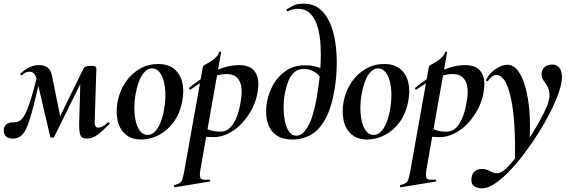

<svg xmlns="http://www.w3.org/2000/svg" viewBox="-29 -749 3125 1050"><path d="M447 9Q416 9 409.5 -13.5Q403 -36 404 -77L411 -327L448 -366L267 0Q265 4 256 4Q247 4 246 0L175 -304Q169 -330 159.5 -343.5Q150 -357 132 -357Q122 -357 111.5 -352.5Q101 -348 92 -339Q89 -336 84 -339Q79 -342 83 -346Q105 -368 130.5 -380.5Q156 -393 185 -393Q212 -393 230.5 -380Q249 -367 255 -336L304 -94L264 -40L427 -373Q431 -381 439.5 -385Q448 -389 467 -389Q487 -389 492.5 -385Q498 -381 498 -373L489 -89Q488 -65 493.5 -58Q499 -51 509 -51Q520 -51 532.5 -57.5Q545 -64 561 -80Q561 -80 567.5 -77.5Q574 -75 570 -71Q530 -31 503 -11Q476 9 447 9ZM42 9Q14 9 1.5 -5.5Q-11 -20 -8 -41Q-6 -60 7 -70Q20 -80 46 -80Q63 -80 77.5 -87.5Q92 -95 107 -122.5Q122 -150 140 -207.5Q158 -265 182 -365L200 -361Q176 -257 158.5 -186Q141 -115 125.5 -72Q110 -29 90.5 -10Q71 9 42 9Z M744 14Q689 14 656.5 -15Q624 -44 614 -91Q604 -138 614 -193Q626 -254 658 -300.5Q690 -347 736 -373Q782 -399 835 -399Q891 -399 924 -371.5Q957 -344 968 -297.5Q979 -251 967 -193Q954 -125 918.5 -78.5Q883 -32 837 -9Q791 14 744 14ZM778 -11Q810 -11 833.5 -48.5Q857 -86 868 -149Q876 -194 875.5 -234.5Q875 -275 866 -307Q857 -339 841 -357Q825 -375 802 -375Q774 -375 750 -341Q726 -307 713 -236Q705 -191 706 -150Q707 -109 715.5 -78Q724 -47 740 -29Q756 -11 778 -11Z M927 275Q924 276 922.5 270Q921 264 925 263Q945 258 954.5 251.5Q964 245 969 229.5Q974 214 979 185L1081 -386Q1081 -389 1093 -395.5Q1105 -402 1121.5 -412Q1138 -422 1151.5 -435.5Q1165 -449 1169 -464Q1171 -468 1176 -467Q1181 -466 1180 -462L1067 178Q1060 217 1069.5 227Q1079 237 1114 233Q1118 233 1120 238Q1122 243 1117 244ZM1139 1Q1114 1 1089.5 -2Q1065 -5 1051 -8L1061 -70Q1082 -54 1109 -41.5Q1136 -29 1176 -29Q1210 -29 1233 -54.5Q1256 -80 1270.5 -123Q1285 -166 1291 -220Q1295 -252 1289.5 -280Q1284 -308 1265.5 -326Q1247 -344 1210 -344Q1166 -344 1119 -322.5Q1072 -301 1014 -260Q1010 -256 1006.5 -261Q1003 -266 1007 -270Q1071 -323 1141.5 -358Q1212 -393 1279 -393Q1339 -393 1365 -357Q1391 -321 1381 -253Q1374 -202 1350.5 -156Q1327 -110 1293.5 -74.5Q1260 -39 1220 -19Q1180 1 1139 1Z M1572 14Q1520 14 1489 -5Q1458 -24 1443.5 -55Q1429 -86 1427 -122Q1425 -158 1431 -192Q1440 -241 1465.5 -286.5Q1491 -332 1534.5 -362Q1578 -392 1640 -392Q1670 -392 1696 -385.5Q1722 -379 1744 -365L1722 -327Q1706 -349 1682.5 -360.5Q1659 -372 1633 -372Q1603 -372 1582.5 -355.5Q1562 -339 1549.5 -309Q1537 -279 1529 -239Q1522 -204 1522 -163.5Q1522 -123 1529 -87.5Q1536 -52 1551.5 -29.5Q1567 -7 1592 -7Q1627 -7 1656 -59Q1685 -111 1704 -220Q1709 -248 1715 -293.5Q1721 -339 1724 -393.5Q1727 -448 1724 -502Q1721 -556 1708 -601Q1695 -646 1669 -673.5Q1643 -701 1600 -701Q1572 -701 1546 -688Q1543 -686 1539 -690.5Q1535 -695 1538 -697Q1547 -703 1570 -716Q1593 -729 1632 -729Q1684 -729 1719.5 -700Q1755 -671 1776 -622.5Q1797 -574 1805.5 -513Q1814 -452 1812.5 -387Q1811 -322 1801 -262Q1784 -159 1750.5 -98.5Q1717 -38 1671.5 -12Q1626 14 1572 14Z M1980 14Q1925 14 1892.5 -15Q1860 -44 1850 -91Q1840 -138 1850 -193Q1862 -254 1894 -300.5Q1926 -347 1972 -373Q2018 -399 2071 -399Q2127 -399 2160 -371.5Q2193 -344 2204 -297.5Q2215 -251 2203 -193Q2190 -125 2154.5 -78.5Q2119 -32 2073 -9Q2027 14 1980 14ZM2014 -11Q2046 -11 2069.5 -48.5Q2093 -86 2104 -149Q2112 -194 2111.5 -234.5Q2111 -275 2102 -307Q2093 -339 2077 -357Q2061 -375 2038 -375Q2010 -375 1986 -341Q1962 -307 1949 -236Q1941 -191 1942 -150Q1943 -109 1951.5 -78Q1960 -47 1976 -29Q1992 -11 2014 -11Z M2163 275Q2160 276 2158.5 270Q2157 264 2161 263Q2181 258 2190.5 251.5Q2200 245 2205 229.5Q2210 214 2215 185L2317 -386Q2317 -389 2329 -395.5Q2341 -402 2357.5 -412Q2374 -422 2387.5 -435.5Q2401 -449 2405 -464Q2407 -468 2412 -467Q2417 -466 2416 -462L2303 178Q2296 217 2305.5 227Q2315 237 2350 233Q2354 233 2356 238Q2358 243 2353 244ZM2375 1Q2350 1 2325.5 -2Q2301 -5 2287 -8L2297 -70Q2318 -54 2345 -41.5Q2372 -29 2412 -29Q2446 -29 2469 -54.5Q2492 -80 2506.5 -123Q2521 -166 2527 -220Q2531 -252 2525.5 -280Q2520 -308 2501.5 -326Q2483 -344 2446 -344Q2402 -344 2355 -322.5Q2308 -301 2250 -260Q2246 -256 2242.5 -261Q2239 -266 2243 -270Q2307 -323 2377.5 -358Q2448 -393 2515 -393Q2575 -393 2601 -357Q2627 -321 2617 -253Q2610 -202 2586.5 -156Q2563 -110 2529.5 -74.5Q2496 -39 2456 -19Q2416 1 2375 1Z M2608 281Q2582 281 2563.5 268.5Q2545 256 2550 221Q2558 175 2608 175Q2629 175 2646 184.5Q2663 194 2681 198Q2699 202 2722 186Q2744 171 2774 134.5Q2804 98 2836 51.5Q2868 5 2896.5 -43Q2925 -91 2945 -130.5Q2965 -170 2970 -191Q2979 -227 2974.5 -248.5Q2970 -270 2960.5 -284Q2951 -298 2942 -311Q2933 -324 2933 -345Q2933 -368 2949 -382Q2965 -396 2991 -396Q3016 -396 3030 -378.5Q3044 -361 3044 -326Q3044 -294 3027.5 -245.5Q3011 -197 2982.5 -140Q2954 -83 2917 -24Q2880 35 2839 89.5Q2798 144 2756 187.5Q2714 231 2676 256Q2638 281 2608 281ZM2787 135Q2792 -94 2764 -216.5Q2736 -339 2686 -339Q2673 -339 2661 -330Q2649 -321 2641 -308Q2639 -304 2633.5 -305.5Q2628 -307 2629 -311Q2647 -349 2682 -372Q2717 -395 2745 -395Q2778 -395 2803 -362.5Q2828 -330 2844 -273Q2860 -216 2866 -142Q2872 -68 2867 16Z"/></svg>

Font: Cormorant Light
Style: Italic
Weight: 300
Italic angle: -10°
Designer: Christian Thalmann (Catharsis Fonts)
Foundry: Catharsis Fonts
Version: Version 4.000